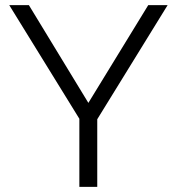

<svg xmlns="http://www.w3.org/2000/svg" viewBox="-20 -730 691 750"><path d="M92.8 -710 325.2 -328.1 559.1 -710H634.8L359.9 -264.2V0H290V-266.1L16.1 -710Z"/></svg>

Font: Rawline
Style: Regular
Weight: 400
Designer: Matt McInerney, Pablo Impallari, Rodrigo Fuenzalida
Foundry: Matt McInerney, Pablo Impallari, Rodrigo Fuenzalida
Version: Version 4.020;PS 004.020;hotconv 1.0.88;makeotf.lib2.5.64775